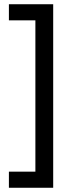

<svg xmlns="http://www.w3.org/2000/svg" viewBox="-20 -762 359 906"><path d="M231 -742V124H22V48H147V-666H22V-742Z"/></svg>

Font: Montserrat
Style: Regular
Weight: 400
Designer: Julieta Ulanovsky
Foundry: Julieta Ulanovsky
Version: Version 6.001